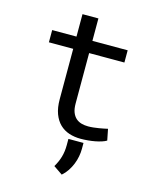

<svg xmlns="http://www.w3.org/2000/svg" viewBox="-129 -743 857 1058"><g transform="rotate(15 300.0 -214.0)"><path d="M298.8 -656.2V-528.3H500V-458.5H298.8V-171.4Q298.8 -140.6 306.6 -120.6Q314.5 -100.6 328.1 -88.6Q341.8 -76.7 359.6 -71.8Q377.4 -66.9 397.5 -66.9Q412.1 -66.9 427.7 -68.6Q443.4 -70.3 458.3 -72.8Q473.1 -75.2 486.1 -77.9Q499 -80.6 507.3 -82.5L520 -18.6Q508.8 -11.7 492.7 -6.6Q476.6 -1.5 457.5 2.2Q438.5 5.9 417.2 7.8Q396 9.8 375 9.8Q339.8 9.8 309.3 -0.2Q278.8 -10.3 256.3 -32Q233.9 -53.7 220.9 -88.1Q208 -122.6 208 -171.4V-458.5H69.3V-528.3H208V-656.2ZM397 62Q397 82.5 392.8 105Q388.7 127.4 379.9 149.4Q371.1 171.4 357.7 191.7Q344.2 211.9 326.2 227.5L274.9 192.4Q293 162.1 302 131.1Q311 100.1 311 63.5V27.8H397Z"/></g></svg>

Font: Roboto Mono
Style: Regular
Weight: 400
Designer: Google
Version: Version 2.000985; 2015; ttfautohint (v1.3)